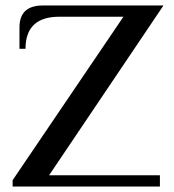

<svg xmlns="http://www.w3.org/2000/svg" viewBox="-20 -680 633 700"><path d="M26 -23 430 -619H196Q73 -619 73 -502H51V-580Q51 -660 136 -660H576L159 -41H563V0H26Z"/></svg>

Font: El Messiri Medium
Style: Regular
Weight: 500
Designer: Mohamed Gaber
Foundry: Kief Type Foundry
Version: Version 2.007